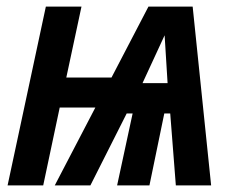

<svg xmlns="http://www.w3.org/2000/svg" viewBox="-20 -562 711 582"><path d="M3 0 119 -542H227L181 -327H318L430 -542H564L620 0H513L496 -218H478L433 0H335L382 -218H364L254 0H146L269 -236H161L111 0ZM412 -310H488L479 -455Z"/></svg>

Font: Noto Sans Condensed SemiBold
Style: Italic
Weight: 600
Width: 3
Italic angle: -12°
Designer: Monotype Design Team
Foundry: Monotype Imaging Inc.
Version: Version 2.013; ttfautohint (v1.8.4.7-5d5b)